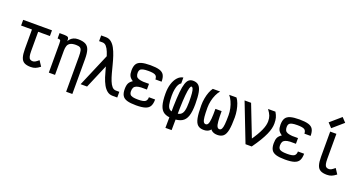

<svg xmlns="http://www.w3.org/2000/svg" viewBox="-46 -1807 5492 2906"><g transform="rotate(20 2700.0 -354.0)"><path d="M404 14Q338 14 300 -7Q262 -28 246 -78Q230 -128 230 -214V-588H330V-214Q330 -163 337 -133Q344 -103 360 -90.5Q376 -78 404 -78Q423 -78 443 -89Q463 -100 497 -129L553 -44Q510 -11 478 1.5Q446 14 404 14ZM55 -526V-618H519V-526Z M1038 182V-380Q1038 -442 1031 -475.5Q1024 -509 1002.5 -522Q981 -535 938 -535Q879 -535 847.5 -518Q816 -501 804.5 -469Q793 -437 793 -391V0H693V-463L793 -543Q801 -561 819.5 -580.5Q838 -600 867.5 -613.5Q897 -627 938 -627Q1016 -627 1059.5 -603.5Q1103 -580 1120.5 -526Q1138 -472 1138 -380V182ZM693 -463Q693 -494 690.5 -508.5Q688 -523 677 -527Q666 -531 641 -531V-618Q697 -618 728 -616.5Q759 -615 772.5 -608.5Q786 -602 789.5 -586.5Q793 -571 793 -543Z M1720 0Q1668 0 1630.5 -30Q1593 -60 1565.5 -110.5Q1538 -161 1517.5 -224Q1497 -287 1480 -354Q1463 -421 1446 -484Q1429 -547 1409 -597.5Q1389 -648 1362.5 -678Q1336 -708 1300 -708H1245V-800H1320Q1371 -800 1408.5 -770Q1446 -740 1473 -689.5Q1500 -639 1521 -576Q1542 -513 1559 -446Q1576 -379 1593 -316Q1610 -253 1630 -202.5Q1650 -152 1676.5 -122Q1703 -92 1740 -92H1795V0ZM1205 0 1466 -613 1509 -470 1309 0Z M2101 14Q2009 14 1955.5 -2Q1902 -18 1879.5 -56Q1857 -94 1857 -160Q1857 -219 1873 -252Q1889 -285 1932 -313Q1889 -341 1873 -372.5Q1857 -404 1857 -459Q1857 -525 1879.5 -562.5Q1902 -600 1955.5 -616Q2009 -632 2101 -632Q2194 -632 2247 -616Q2300 -600 2322 -561.5Q2344 -523 2344 -455H2244Q2244 -504 2213.5 -522Q2183 -540 2101 -540Q2047 -540 2015.5 -532.5Q1984 -525 1970.5 -507.5Q1957 -490 1957 -459Q1957 -425 1968.5 -404Q1980 -383 2007.5 -373Q2035 -363 2082 -359H2176V-267H2082Q2035 -264 2007.5 -252.5Q1980 -241 1968.5 -219Q1957 -197 1957 -160Q1957 -129 1970.5 -111Q1984 -93 2015.5 -85.5Q2047 -78 2101 -78Q2183 -78 2213.5 -97.5Q2244 -117 2244 -168H2344Q2344 -99 2322 -59.5Q2300 -20 2247 -3Q2194 14 2101 14Z M2637 182Q2637 -20 2640.5 -161.5Q2644 -303 2653 -395Q2662 -487 2679.5 -539Q2697 -591 2723.5 -611.5Q2750 -632 2789 -632Q2847 -632 2880 -600.5Q2913 -569 2926.5 -498Q2940 -427 2940 -309Q2940 -188 2916 -117Q2892 -46 2837 -16Q2782 14 2687 14Q2602 14 2552.5 -16Q2503 -46 2481.5 -116.5Q2460 -187 2460 -309Q2460 -396 2481.5 -464.5Q2503 -533 2542 -576Q2581 -619 2632 -627V-530Q2611 -522 2594.5 -492Q2578 -462 2569 -415Q2560 -368 2560 -309Q2560 -216 2571.5 -166Q2583 -116 2611 -97Q2639 -78 2687 -78Q2746 -78 2779.5 -97Q2813 -116 2826.5 -166Q2840 -216 2840 -309Q2840 -395 2835 -445.5Q2830 -496 2820 -518Q2810 -540 2795 -540Q2782 -540 2771 -503.5Q2760 -467 2752 -384Q2744 -301 2740.5 -162Q2737 -23 2737 182Z M3410 14Q3348 14 3312.5 -19Q3277 -52 3263 -131Q3249 -210 3250 -347H3350Q3350 -245 3355 -186Q3360 -127 3373.5 -102.5Q3387 -78 3410 -78Q3433 -78 3446 -100.5Q3459 -123 3464.5 -177Q3470 -231 3470 -324Q3470 -378 3458 -433Q3446 -488 3424 -536Q3402 -584 3373 -618H3491Q3515 -587 3532.5 -540Q3550 -493 3560 -437Q3570 -381 3570 -324Q3570 -196 3555.5 -122Q3541 -48 3506 -17Q3471 14 3410 14ZM3190 14Q3129 14 3094 -17Q3059 -48 3044.5 -122Q3030 -196 3030 -324Q3030 -381 3040 -437Q3050 -493 3068 -540Q3086 -587 3109 -618H3227Q3198 -584 3176 -536Q3154 -488 3142 -433Q3130 -378 3130 -324Q3130 -231 3135.5 -177Q3141 -123 3154 -100.5Q3167 -78 3190 -78Q3214 -78 3227 -102.5Q3240 -127 3245.5 -186Q3251 -245 3250 -347H3350Q3351 -210 3336.5 -131Q3322 -52 3287 -19Q3252 14 3190 14Z M3861 0 3621 -618H3726L3961 -14V0ZM3961 0 3904 -87Q3949 -151 3980 -203.5Q4011 -256 4030 -299.5Q4049 -343 4057 -378.5Q4065 -414 4065 -443Q4065 -492 4051 -529.5Q4037 -567 3999 -618H4118Q4145 -573 4155 -535.5Q4165 -498 4165 -443Q4165 -404 4154.5 -360.5Q4144 -317 4120.5 -264Q4097 -211 4058 -146Q4019 -81 3961 0Z M4501 14Q4409 14 4355.5 -2Q4302 -18 4279.5 -56Q4257 -94 4257 -160Q4257 -219 4273 -252Q4289 -285 4332 -313Q4289 -341 4273 -372.5Q4257 -404 4257 -459Q4257 -525 4279.5 -562.5Q4302 -600 4355.5 -616Q4409 -632 4501 -632Q4594 -632 4647 -616Q4700 -600 4722 -561.5Q4744 -523 4744 -455H4644Q4644 -504 4613.5 -522Q4583 -540 4501 -540Q4447 -540 4415.5 -532.5Q4384 -525 4370.5 -507.5Q4357 -490 4357 -459Q4357 -425 4368.5 -404Q4380 -383 4407.5 -373Q4435 -363 4482 -359H4576V-267H4482Q4435 -264 4407.5 -252.5Q4380 -241 4368.5 -219Q4357 -197 4357 -160Q4357 -129 4370.5 -111Q4384 -93 4415.5 -85.5Q4447 -78 4501 -78Q4583 -78 4613.5 -97.5Q4644 -117 4644 -168H4744Q4744 -99 4722 -59.5Q4700 -20 4647 -3Q4594 14 4501 14Z M5174 14Q5108 14 5070 -7Q5032 -28 5016 -78Q5000 -128 5000 -214V-618H5100V-214Q5100 -163 5107 -133Q5114 -103 5130 -90.5Q5146 -78 5174 -78Q5193 -78 5213 -89Q5233 -100 5267 -129L5323 -44Q5280 -11 5248 1.5Q5216 14 5174 14ZM4996 -671 4930 -741 5102 -890 5168 -820Z"/></g></svg>

Font: Victor Mono
Style: Bold
Weight: 700
Monospace: yes
Designer: Rune Bjørnerås
Version: Version 1.561;gftools[0.9.30]